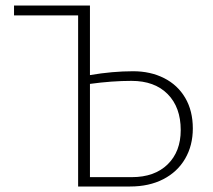

<svg xmlns="http://www.w3.org/2000/svg" viewBox="-20 -678 776 698"><path d="M681 -211Q681 -149 653 -101Q625 -53 573.5 -26.5Q522 0 453 0H264V-622H31V-658H307V-405Q389 -419 464 -419Q527 -419 576.5 -394Q626 -369 653.5 -322Q681 -275 681 -211ZM637 -205Q637 -288 589.5 -336Q542 -384 458 -384Q387 -384 307 -373V-34H459Q542 -34 589.5 -80.5Q637 -127 637 -205Z"/></svg>

Font: Ysabeau Infant Light
Style: Regular
Weight: 300
Designer: Christian Thalmann (Catharsis Fonts)
Version: Version 0.003